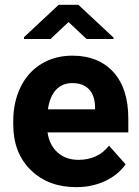

<svg xmlns="http://www.w3.org/2000/svg" viewBox="-20 -770 581 800"><path d="M35.2 0ZM297.4 9.8Q181.2 9.8 108.2 -61.5Q35.2 -132.8 35.2 -251.5V-265.1Q35.2 -344.7 65.9 -407.5Q96.7 -470.2 153.1 -504.2Q209.5 -538.1 281.7 -538.1Q390.1 -538.1 452.4 -469.7Q514.6 -401.4 514.6 -275.9V-218.3H178.2Q185.1 -166.5 219.5 -135.3Q253.9 -104 306.6 -104Q388.2 -104 434.1 -163.1L503.4 -85.4Q471.7 -40.5 417.5 -15.4Q363.3 9.8 297.4 9.8ZM281.2 -423.8Q239.3 -423.8 213.1 -395.5Q187 -367.2 179.7 -314.5H376V-325.7Q375 -372.6 350.6 -398.2Q326.2 -423.8 281.2 -423.8ZM453.1 -613.3V-607.4H340.8L265.6 -678.2L190.4 -607.4H80.1V-615.2L224.6 -750H306.6Z"/></svg>

Font: Roboto
Style: Bold
Weight: 700
Designer: Google
Version: Version 2.134; 2016; ttfautohint (v1.6)